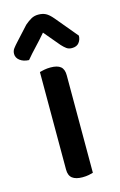

<svg xmlns="http://www.w3.org/2000/svg" viewBox="-123 -747 504 804"><g transform="rotate(-15 129.0 -345.0)"><path d="M178 1Q172 3 159.5 5.5Q147 8 132 8Q103 8 88 -3.5Q73 -15 73 -41V-464Q80 -466 93 -468.5Q106 -471 120 -471Q150 -471 164 -459.5Q178 -448 178 -422ZM128 -620Q104 -592 83 -570Q62 -548 42 -524Q18 -525 3 -536.5Q-12 -548 -12 -565Q-12 -578 -4.5 -588Q3 -598 16 -612L69 -670Q84 -683 97.5 -690.5Q111 -698 128 -698Q147 -698 160.5 -691Q174 -684 190 -665L270 -569Q270 -552 260 -539Q250 -526 229 -526Q215 -526 205.5 -533Q196 -540 186 -551Z"/></g></svg>

Font: Baloo Bhai 2 Medium
Style: Regular
Weight: 500
Designer: Supriya Tembe, Noopur Datye and Ek Type
Foundry: Ek Type
Version: Version 1.640;PS 1.000;hotconv 16.6.51;makeotf.lib2.5.65220;